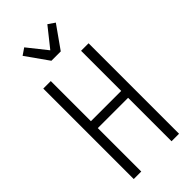

<svg xmlns="http://www.w3.org/2000/svg" viewBox="-302 -1042 1103 1103"><g transform="rotate(-45 250.0 -490.0)"><path d="M66 0V-735H127V-409H373V-735H434V0H373V-353H127V0ZM212 -815 115 -952 156 -980 250 -862 344 -980 385 -952 288 -815Z"/></g></svg>

Font: Iosevka Light
Style: Regular
Weight: 300
Monospace: yes
Designer: Belleve Invis
Foundry: Belleve Invis
Version: Version 32.5.0; ttfautohint (v1.8.4)